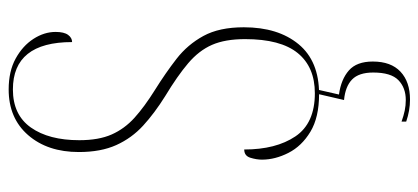

<svg xmlns="http://www.w3.org/2000/svg" viewBox="-288 -476 989 454"><g transform="rotate(-90 207.0 -249.5)"><path d="M211 10Q156 10 122 -10.5Q88 -31 72 -62.5Q56 -94 56 -125Q56 -138 60.5 -152.5Q65 -167 80 -167Q80 -92 111 -46Q142 0 213 0Q275 0 308 -40.5Q341 -81 341 -165Q341 -212 327.5 -243Q314 -274 284 -299.5Q254 -325 206 -354Q166 -379 136.5 -406Q107 -433 90.5 -469.5Q74 -506 74 -558Q74 -632 114 -678Q154 -724 222 -724Q265 -724 295 -707.5Q325 -691 341.5 -665.5Q358 -640 358 -613Q358 -593 351 -583.5Q344 -574 334 -574Q334 -714 222 -714Q162 -714 132 -671.5Q102 -629 102 -557Q102 -511 115.5 -480.5Q129 -450 155 -426.5Q181 -403 221 -378Q261 -353 294.5 -327Q328 -301 348.5 -263.5Q369 -226 369 -168Q369 -87 329 -38.5Q289 10 211 10ZM198 225Q172 225 146 216V205Q160 210 172 212.5Q184 215 197 215Q226 215 244 197.5Q262 180 262 138Q262 104 245.5 88Q229 72 197 69L213 0H223L210 57Q246 62 267 80.5Q288 99 288 137Q288 180 264 202.5Q240 225 198 225Z"/></g></svg>

Font: Noto Serif Display Condensed Thin
Style: Regular
Weight: 100
Width: 3
Designer: Monotype Design Team
Foundry: Monotype Imaging Inc.
Version: Version 2.009